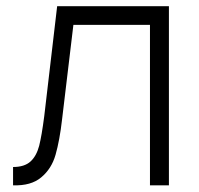

<svg xmlns="http://www.w3.org/2000/svg" viewBox="-20 -582 624 603"><path d="M510.5 -562.5V0H451V-504H210.5L175 -207.5Q167.5 -141.5 154.5 -96Q142 -52 109.5 -25Q77.5 2 21 0V-57.5Q57 -57.5 76 -75Q94.5 -92 103 -124Q107 -140 111 -163.2Q115 -186.5 119 -217.5L159.5 -562.5Z"/></svg>

Font: Russisch Sans Light
Style: Regular
Weight: 300
Designer: Michael Sharanda (font) & Cristiano Sobral (main changes)
Foundry: Michael Sharanda
Version: Version 2.00;September 8, 2020;FontCreator 13.0.0.2681 64-bi